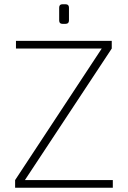

<svg xmlns="http://www.w3.org/2000/svg" viewBox="-20 -882 600 902"><path d="M288 -770H273Q258 -770 258 -786V-846Q258 -862 273 -862H288Q304 -862 304 -846V-786Q304 -770 288 -770ZM510 -36V0H51V-36L458 -654H55V-690H505V-654L97 -36Z"/></svg>

Font: Exo 2.0 Extra Light
Style: Regular
Weight: 250
Designer: Natanael Gama
Version: Version 1.001;PS 001.001;hotconv 1.0.70;makeotf.lib2.5.58329